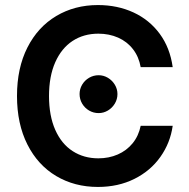

<svg xmlns="http://www.w3.org/2000/svg" viewBox="-20 -737 754 767"><path d="M373 -602.5Q314.5 -602.5 270 -573.5Q225.6 -544.4 200.7 -488.3Q175.8 -432.1 175.8 -353.5Q175.8 -274.4 200.7 -218.3Q225.6 -162.1 270.3 -133.3Q314.9 -104.5 373 -104.5Q415 -104.5 450.4 -119.9Q485.8 -135.3 509.8 -164.6Q533.7 -193.8 542 -234.4H669.9Q660.2 -166 620.8 -110.4Q581.5 -54.7 517.1 -22.5Q452.6 9.8 371.1 9.8Q277.8 9.8 204.3 -33.9Q130.9 -77.6 89.4 -159.9Q47.9 -242.2 47.9 -353.5Q47.9 -465.3 89.6 -547.4Q131.3 -629.4 204.8 -673.1Q278.3 -716.8 371.1 -716.8Q449.2 -716.8 513.2 -687.3Q577.1 -657.7 618.2 -601.8Q659.2 -545.9 669.9 -468.8H542Q534.7 -510.3 511.2 -540.5Q487.8 -570.8 451.9 -586.7Q416 -602.5 373 -602.5ZM297.9 -361.3Q297.9 -381.3 308.1 -398.7Q318.4 -416 335.9 -426.3Q353.5 -436.5 374 -436.5Q393.6 -436.5 410.9 -426.3Q428.2 -416 438.7 -398.7Q449.2 -381.3 449.2 -361.3Q449.2 -340.8 438.7 -323.2Q428.2 -305.7 410.9 -295.4Q393.6 -285.2 374 -285.2Q353.5 -285.2 335.9 -295.4Q318.4 -305.7 308.1 -323.2Q297.9 -340.8 297.9 -361.3Z"/></svg>

Font: Pretendard Std SemiBold
Style: Regular
Weight: 600
Designer: Base glyphs from Inter by Rasmus Andersson; Hangeul glyphs from Noto Sans CJK(Source Han Sans) by Jang Soo-young and Kan
Foundry: Kil Hyung-jin
Version: Version 1.309